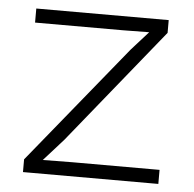

<svg xmlns="http://www.w3.org/2000/svg" viewBox="-42 -543 590 585"><g transform="rotate(5 252.5 -250.0)"><path d="M49 0V-39L343 -400L395 -458L316 -457H46V-500H451V-461L166 -109L106 -42L196 -43H463V0Z"/></g></svg>

Font: Elaine Sans Light
Style: Regular
Weight: 300
Designer: Wei Huang
Foundry: Wei Huang
Version: Version 2.001;December 24, 2019;FontCreator 12.0.0.2547 64-b